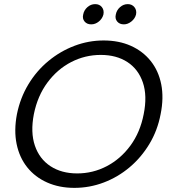

<svg xmlns="http://www.w3.org/2000/svg" viewBox="-20 -903 821 930"><path d="M340 7Q267 7 208.5 -19Q150 -45 112 -92.5Q74 -140 60.5 -205.5Q47 -271 62 -350Q78 -429 117.5 -494.5Q157 -560 214.5 -607.5Q272 -655 340.5 -681Q409 -707 482 -707Q556 -707 614 -681Q672 -655 710 -607.5Q748 -560 761 -494.5Q774 -429 758 -350Q743 -271 703.5 -205.5Q664 -140 607.5 -92.5Q551 -45 482.5 -19Q414 7 340 7ZM354 -63Q430 -63 497 -98Q564 -133 611.5 -197.5Q659 -262 676 -350Q694 -439 672 -503.5Q650 -568 597 -602.5Q544 -637 468 -637Q392 -637 325 -602.5Q258 -568 210 -503.5Q162 -439 144 -350Q127 -262 149 -197.5Q171 -133 224.5 -98Q278 -63 354 -63ZM422 -785Q401 -785 389.5 -799Q378 -813 383 -833Q387 -854 403.5 -868.5Q420 -883 441 -883Q462 -883 473.5 -868.5Q485 -854 481 -833Q476 -813 459 -799Q442 -785 422 -785ZM580 -785Q559 -785 547.5 -799Q536 -813 541 -833Q545 -854 561.5 -868.5Q578 -883 599 -883Q619 -883 631 -868.5Q643 -854 639 -833Q634 -813 616.5 -799Q599 -785 580 -785Z"/></svg>

Font: Albert Sans
Style: Italic
Weight: 400
Italic angle: -11.25°
Designer: Andreas Rasmussen
Foundry: a.Foundry
Version: Version 1.025